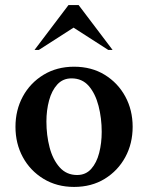

<svg xmlns="http://www.w3.org/2000/svg" viewBox="-20 -727 584 757"><path d="M272 10Q204 10 151.5 -22Q99 -54 70 -107.5Q41 -161 41 -227Q41 -293 70 -346.5Q99 -400 151.5 -432Q204 -464 272 -464Q341 -464 393 -432Q445 -400 474 -346.5Q503 -293 503 -227Q503 -161 474 -107.5Q445 -54 393 -22Q341 10 272 10ZM284 -37Q318 -37 339.5 -61Q361 -85 371 -124Q381 -163 381 -207Q381 -261 368.5 -309.5Q356 -358 330 -388Q304 -418 262 -418Q228 -418 206 -394Q184 -370 173.5 -331Q163 -292 163 -248Q163 -194 175.5 -146Q188 -98 215 -67.5Q242 -37 284 -37ZM116 -530 250 -707H290L424 -530H407L270 -618L133 -530Z"/></svg>

Font: Spectral SemiBold
Style: Regular
Weight: 600
Designer: Jean-Baptiste Levee
Foundry: Production Type
Version: Version 2.001